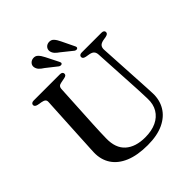

<svg xmlns="http://www.w3.org/2000/svg" viewBox="-242 -1052 1226 1226"><g transform="rotate(-45 371.0 -439.0)"><path d="M588 -294.5 570 -614Q569 -632.5 560 -642.8Q551 -653 531 -657L502.5 -662Q489 -665 484.2 -670Q479.5 -675 479.5 -682.5Q479.5 -690.5 485.8 -695.2Q492 -700 503 -700H681Q693 -700 699 -695.2Q705 -690.5 705 -682.5Q705 -674.5 699.8 -669.8Q694.5 -665 681.5 -662L655 -657.5Q632 -652.5 623.8 -641Q615.5 -629.5 616.5 -611.5L634.5 -294Q636 -269 637.2 -244.8Q638.5 -220.5 639.5 -194.5Q641.5 -133.5 613.2 -85.8Q585 -38 527.2 -10.5Q469.5 17 383 17Q291 17 229 -9Q167 -35 136 -82.2Q105 -129.5 106.5 -193Q107 -206 108 -226.8Q109 -247.5 110.5 -271.8Q112 -296 113 -321L129.5 -626Q130.5 -640 122.5 -647Q114.5 -654 97.5 -657L69 -662Q45.5 -667 45.5 -682Q45.5 -690.5 51.8 -695.2Q58 -700 69.5 -700H306Q317.5 -700 323.5 -695.2Q329.5 -690.5 329.5 -682Q329.5 -674.5 324.5 -669.8Q319.5 -665 306 -662.5L277.5 -657Q262 -654.5 254.8 -647.8Q247.5 -641 246.5 -626.5L230 -323Q228 -286.5 227 -256.8Q226 -227 225.5 -202.5Q223.5 -115.5 271.8 -72.5Q320 -29.5 406.5 -29.5Q465.5 -29.5 507.5 -49.2Q549.5 -69 571.8 -106Q594 -143 592 -194.5Q591 -228.5 590 -251.8Q589 -275 588 -294.5ZM317.5 -843 360 -758.5Q363 -753 364 -748Q365 -743 360.5 -739Q356.5 -735.5 350.5 -736Q344.5 -736.5 338.5 -739.5L265 -797.5Q246.5 -809 235.2 -821Q224 -833 221 -849.5Q218.5 -866 228.8 -878.2Q239 -890.5 256 -893Q277 -896 291 -882Q305 -868 317.5 -843ZM460 -843 501 -758Q504 -752.5 504.5 -747.5Q505 -742.5 500.5 -738.5Q496.5 -735.5 490.5 -736Q484.5 -736.5 479 -740L405.5 -799Q387.5 -811 376.8 -823.5Q366 -836 363.5 -852.5Q362 -869 372.2 -881Q382.5 -893 400 -895Q421.5 -897 435 -882.5Q448.5 -868 460 -843Z"/></g></svg>

Font: Fraunces 17pt
Style: Regular
Weight: 400
Version: Version 1.000;[b76b70a41]